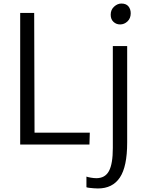

<svg xmlns="http://www.w3.org/2000/svg" viewBox="-20 -816 828 1084"><path d="M94 0V-743H173L175 -67H487L485 0ZM468 241V181Q475.5 184 492.8 187Q510 190 524 190Q573.5 190 595.2 149.5Q617 109 617 20V-556H698V-11Q698 124.5 656.8 186.2Q615.5 248 533 248Q524 248 510 247Q496 246 483.8 244.5Q471.5 243 468 241ZM658 -678Q636.5 -678 620.8 -692.5Q605 -707 605 -733Q605 -761 624.2 -778.5Q643.5 -796 665 -796Q692 -796 705 -780.2Q718 -764.5 718 -741Q718 -712.5 699.8 -695.2Q681.5 -678 658 -678Z"/></svg>

Font: Merriweather Sans Light
Style: Regular
Weight: 300
Designer: Eben Sorkin
Foundry: Eben Sorkin
Version: Version 2.001; ttfautohint (v1.8.3)